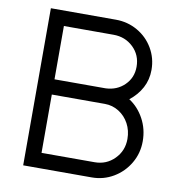

<svg xmlns="http://www.w3.org/2000/svg" viewBox="-81 -795 803 869"><g transform="rotate(10 320.5 -361.0)"><path d="M83 0H398Q452 0 497.5 -27Q543 -54 570 -100Q597 -146 597 -201Q597 -257 571.5 -304Q546 -351 504 -378Q540 -406 560 -443.5Q580 -481 580 -526Q580 -580 553.5 -625Q527 -670 481.5 -696Q436 -722 382 -722H83ZM155 -338H399Q434 -338 463.5 -319.5Q493 -301 510 -269.5Q527 -238 527 -199Q527 -145 490 -107.5Q453 -70 399 -70H155ZM155 -653H383Q437 -653 474 -617.5Q511 -582 511 -528Q511 -478 476.5 -444Q442 -410 390 -408H155Z"/></g></svg>

Font: SUIT
Style: Regular
Weight: 400
Designer: Sunn Youn; Korean Glyphs from Source Han Sans (Sandoll Communications; Soo-young Jang, Joo-yeon Kang)
Foundry: Sunn
Version: Version 1.140